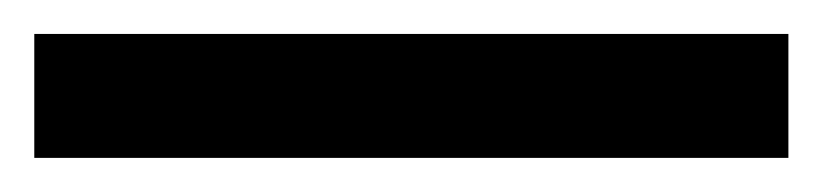

<svg xmlns="http://www.w3.org/2000/svg" viewBox="-20 30 480 112"><path d="M439.9 122.1H0V49.8H439.9Z"/></svg>

Font: BaseOne
Style: Regular
Weight: 400
Designer: Domenico Catapano
Foundry: Design by Basse
Version: Version 1.000;PS 001.001;hotconv 1.0.56